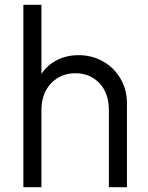

<svg xmlns="http://www.w3.org/2000/svg" viewBox="-20 -777 613 797"><path d="M77 -757H152V-470Q176 -507 216.5 -527.5Q257 -548 306 -548Q362 -548 408 -522Q454 -496 480.5 -450Q507 -404 507 -348V0H432V-319Q432 -390 393 -431.5Q354 -473 293 -473Q232 -473 192 -431Q152 -389 152 -319V0H77Z"/></svg>

Font: Eudoxus Sans
Style: Regular
Weight: 400
Designer: Stijn de Vries
Foundry: tokotype
Version: Version 2.005